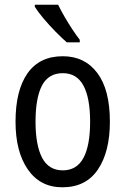

<svg xmlns="http://www.w3.org/2000/svg" viewBox="-20 -786 533 816"><path d="M447 -269Q447 -141 396 -65.5Q345 10 245 10Q151 10 98.5 -65.5Q46 -141 46 -269Q46 -402 97 -474.5Q148 -547 247 -547Q340 -547 393.5 -476Q447 -405 447 -269ZM131 -269Q131 -169 159 -115.5Q187 -62 247 -62Q306 -62 334.5 -114.5Q363 -167 363 -269Q363 -370 334.5 -422.5Q306 -475 247 -475Q186 -475 158.5 -422.5Q131 -370 131 -269ZM227 -766Q238 -743 254 -715.5Q270 -688 287 -662Q304 -636 319 -617V-606H264Q244 -623 216.5 -651Q189 -679 165 -707.5Q141 -736 128 -757V-766Z"/></svg>

Font: Noto Sans Hebrew Condensed
Style: Regular
Weight: 400
Width: 3
Designer: Monotype Design Team
Foundry: Monotype Imaging Inc.
Version: Version 2.004; ttfautohint (v1.8.4.7-5d5b)